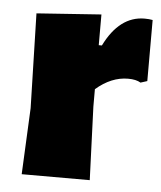

<svg xmlns="http://www.w3.org/2000/svg" viewBox="-42 -511 459 548"><g transform="rotate(5 188.0 -237.0)"><path d="M227 -474V-386H236Q279 -473 351 -473Q364 -473 374 -471V-296L355 -290Q342 -298 319 -298Q271 -298 227 -260V-210L235 0H40L49 -190L42 -461Z"/></g></svg>

Font: Alegreya Sans Black
Style: Regular
Weight: 900
Designer: Juan Pablo del Peral
Foundry: Huerta Tipografica
Version: Version 2.007